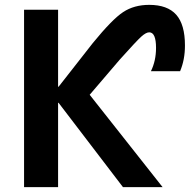

<svg xmlns="http://www.w3.org/2000/svg" viewBox="-20 -770 805 790"><path d="M594 -637Q581 -637 561.5 -619.5Q542 -602 473 -525L349 -380L649 0H486L221 -347H219V0H79V-730H219V-413H221L362 -593Q442 -691 487 -720.5Q532 -750 594 -750Q669 -750 705 -709.5Q741 -669 741 -583Q741 -524 721 -477H601Q622 -520 622 -573Q622 -637 594 -637Z"/></svg>

Font: M PLUS 1p
Style: Bold
Weight: 700
Version: Version 1.062